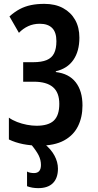

<svg xmlns="http://www.w3.org/2000/svg" viewBox="-20 -744 505 994"><path d="M192 110Q192 84 180 60Q168 36 138 0H209Q244 28 262 61.5Q280 95 280 129Q280 178 254 204Q228 230 178 230Q162 230 147.5 227.5Q133 225 120 220V144Q126 148 136 150Q146 152 156 152Q174 152 183 141.5Q192 131 192 110ZM391 -549Q391 -479 360 -434Q329 -389 269 -375V-371Q337 -363 372 -318Q407 -273 407 -198Q407 -137 383.5 -90Q360 -43 311 -16.5Q262 10 184 10Q139 10 99 2Q59 -6 26 -22V-135Q44 -122 68.5 -112.5Q93 -103 119.5 -98Q146 -93 169 -93Q231 -93 259 -120Q287 -147 287 -206Q287 -265 254 -293Q221 -321 155 -321H100V-422H152Q195 -422 221.5 -433Q248 -444 260 -468Q272 -492 272 -531Q272 -577 250 -599Q228 -621 186 -621Q153 -621 126 -608.5Q99 -596 78 -574L29 -659Q56 -683 82.5 -697Q109 -711 140 -717.5Q171 -724 210 -724Q266 -724 306.5 -702Q347 -680 369 -641Q391 -602 391 -549Z"/></svg>

Font: Noto Sans Display ExtraCondensed SemiBold
Style: Regular
Weight: 600
Width: 2
Designer: Monotype Design Team
Foundry: Monotype Imaging Inc.
Version: Version 2.003